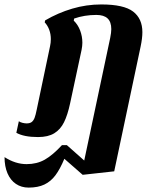

<svg xmlns="http://www.w3.org/2000/svg" viewBox="-117 -600 673 859"><path d="M-96.7 103Q-47.9 134.3 2 134.3Q47.9 134.3 83.3 114.3Q118.7 94.2 160.2 49.3H182.1L259.8 118.2L376 -430.2Q380.9 -454.6 380.9 -469.7Q380.9 -502 364.3 -517.6Q347.7 -533.2 314 -533.2Q261.2 -533.2 214.8 -517.1L212.9 -507.8Q231.9 -489.3 241.7 -463.1Q251.5 -437 251.5 -408.7Q251.5 -395 248 -377L196.8 -138.2Q185.5 -85.4 169.4 -53Q153.3 -20.5 125.7 -3.7Q98.1 13.2 53.2 13.2Q-9.8 13.2 -43.9 -5.9L-32.7 -57.6Q-27.3 -53.2 -16.6 -50.5Q-5.9 -47.9 2 -47.9Q16.6 -47.9 24.7 -54Q32.7 -60.1 37.6 -72.5Q42.5 -85 47.4 -109.9L106.9 -393.1Q110.4 -408.7 110.4 -424.8Q110.4 -447.3 103.3 -466.6Q96.2 -485.8 83 -500L85 -508.8Q142.6 -542.5 206.1 -561.3Q269.5 -580.1 335.9 -580.1Q437 -580.1 478.5 -548.3Q520 -516.6 520 -456.1Q520 -428.7 512.2 -392.1L394 166.5L252.9 182.1L170.9 110.4Q151.9 156.2 131.1 184.1Q110.4 211.9 81.5 225.6Q52.7 239.3 11.2 239.3Q-21.5 239.3 -45.9 222.7Q-70.3 206.1 -83.5 175.3Q-96.7 144.5 -96.7 103Z"/></svg>

Font: Pattaya
Style: Regular
Weight: 400
Designer: Pablo Impallari / Thai characters Designed by Thanarat Vachiruckul and Suppakit Chalermlarp
Foundry: Pablo Impallari
Version: Version 2.000